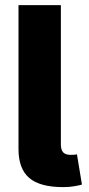

<svg xmlns="http://www.w3.org/2000/svg" viewBox="-20 -748 355 770"><path d="M233.4 2.4Q140.1 2.4 97.2 -34.4Q54.2 -71.3 54.2 -149.9V-727.5H224.1V-168.5Q224.1 -147 233.4 -137Q242.7 -127 262.7 -127Q272.5 -127 278.3 -127.4Q284.2 -127.9 288.6 -129.4L308.6 -7.8Q296.9 -4.4 277.3 -1Q257.8 2.4 233.4 2.4Z"/></svg>

Font: Inter 18pt ExtraBold
Style: Regular
Weight: 800
Designer: Rasmus Andersson
Foundry: rsms
Version: Version 4.001;git-66647c0bb